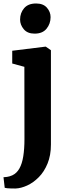

<svg xmlns="http://www.w3.org/2000/svg" viewBox="-28 -836 396 1099"><path d="M60.5 243Q49 243 36.2 242.8Q23.5 242.5 13.5 241.5Q3.5 240.5 -1 239L-8 178.5Q-1.5 178.5 12.5 176.5Q26.5 174.5 42.5 167.5Q68 155.5 83.2 128.2Q98.5 101 105.2 58.5Q112 16 112 -40L111.5 -453.5L42 -472.5V-545.5L232 -569H234L263.5 -548.5V-9Q263.5 53 244.2 100Q225 147 194 178.2Q163 209.5 127.5 225.8Q92 242 60.5 243ZM169.5 -643.5Q129 -643.5 108 -668.8Q87 -694 87 -724Q87 -762 110 -789Q133 -816 178 -816H179Q219.5 -816 240.5 -792Q261.5 -768 261.5 -738Q261.5 -700 238.5 -671.8Q215.5 -643.5 170.5 -643.5Z"/></svg>

Font: Merriweather ExtraBold
Style: Regular
Weight: 800
Version: Version 2.100